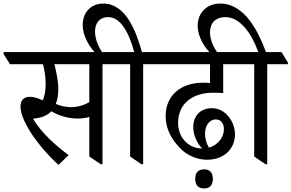

<svg xmlns="http://www.w3.org/2000/svg" viewBox="-59 -915 1635 1077"><path d="M269 10 326 -45C258 -95 175 -167 126 -249C136 -250 144 -252 151 -253C184 -258 210 -271 229 -291C267 -268 321 -250 375 -250C400 -250 422 -253 442 -259V-37L506 6H516V-555H631V-564L595 -623H-39V-612L-3 -555H182C191 -522 197 -483 197 -444C197 -410 193 -378 180 -352C154 -365 130 -372 109 -372C76 -372 56 -354 56 -317C56 -236 156 -93 269 10ZM268 -414C268 -459 258 -509 246 -555H442V-342C413 -325 378 -314 338 -314C309 -314 280 -321 254 -332C263 -355 268 -383 268 -414Z M734 6H744V-555H860V-564L824 -623H737C706 -734 649 -895 520 -895C449 -895 405 -843 405 -775C405 -709 447 -645 483 -611H522C493 -648 474 -698 474 -737C474 -789 502 -819 548 -819C612 -819 661 -745 694 -623H554V-613L590 -555H671V-37Z M1102 -19C1202 -19 1259 -84 1259 -161C1259 -199 1245 -235 1220 -265C1198 -291 1166 -308 1129 -308C1062 -308 1025 -261 1025 -203C1025 -159 1044 -114 1075 -82C994 -82 940 -148 940 -225C940 -334 1021 -395 1137 -395C1163 -395 1179 -394 1193 -393V-555H1328V-564L1292 -623H782V-612L818 -555H1119V-449C1106 -451 1093 -451 1079 -451C957 -451 870 -381 870 -264C870 -195 901 -137 947 -88C989 -42 1049 -19 1102 -19ZM1091 -164C1091 -209 1114 -245 1152 -245C1180 -245 1197 -224 1197 -190C1197 -150 1168 -102 1113 -87C1099 -110 1091 -138 1091 -164ZM1087 142C1118 142 1135 123 1135 88C1135 54 1118 35 1087 35C1053 35 1036 53 1036 88C1036 124 1053 142 1087 142Z M1430 6H1440V-555H1556V-564L1520 -623H1433C1391 -737 1313 -895 1177 -895C1099 -895 1050 -842 1050 -771C1050 -706 1091 -644 1128 -611H1168C1138 -646 1119 -694 1119 -733C1119 -788 1152 -819 1205 -819C1284 -819 1348 -737 1390 -623H1250V-613L1286 -555H1367V-37Z"/></svg>

Font: Noto Serif Devanagari SemiCondensed
Style: Regular
Weight: 400
Width: 4
Designer: Universal Thirst, Indian Type Foundry and the Monotype Design Team
Foundry: Monotype Imaging Inc.
Version: Version 2.004